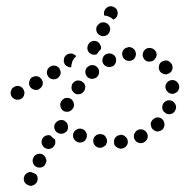

<svg xmlns="http://www.w3.org/2000/svg" viewBox="-20 -586 606 628"><path d="M59 7Q62 15 71 19Q75 21 79 22Q84 22 88 20Q92 19 95 16Q99 13 101 9Q104 2 103 -5Q102 -12 97 -17Q93 -18 89 -20Q86 -21 83 -23Q76 -24 70 -21Q63 -17 60 -11Q56 -2 59 7ZM132 -59Q132 -64 130 -68Q129 -72 126 -75Q123 -79 119 -81Q111 -85 102 -82Q93 -79 89 -70Q85 -62 88 -53Q91 -44 99 -40Q103 -38 108 -38Q112 -37 116 -39Q121 -40 124 -43Q127 -46 129 -50V-51Q131 -55 132 -59ZM161 -120Q161 -125 160 -129Q160 -130 160 -130Q159 -131 159 -131Q157 -132 155 -133Q149 -138 145 -143Q137 -145 129 -142Q122 -139 118 -131Q116 -127 116 -123Q116 -118 117 -114Q119 -110 122 -106Q125 -103 129 -101Q137 -97 146 -100Q155 -103 159 -112Q161 -116 161 -120ZM372 -144H373V-145Q382 -146 389 -140Q397 -134 398 -125Q399 -115 393 -108Q387 -101 378 -100Q373 -99 369 -101Q365 -102 361 -105Q358 -107 355 -111Q353 -115 353 -120Q353 -120 353 -121Q353 -121 353 -122Q353 -123 353 -124Q353 -132 359 -138Q365 -144 372 -144ZM303 -147Q298 -146 295 -144Q291 -141 288 -137Q286 -134 285 -129Q284 -120 289 -112Q294 -105 303 -103H304Q308 -102 312 -103Q317 -104 320 -107Q324 -109 327 -113Q329 -117 330 -121Q331 -130 326 -138Q321 -146 312 -147H311Q307 -148 303 -147ZM424 -156Q427 -159 431 -161Q435 -163 439 -163Q444 -163 448 -162Q452 -160 456 -157Q459 -154 461 -150Q465 -142 462 -133Q458 -124 450 -120Q441 -116 433 -119Q424 -122 420 -131Q420 -131 419 -132Q419 -133 419 -133Q419 -134 418 -135Q418 -139 418 -142Q418 -145 419 -148Q421 -152 424 -156ZM232 -163Q223 -159 220 -150Q217 -141 221 -133Q226 -124 234 -121H235Q243 -118 252 -122Q260 -126 263 -135Q266 -144 262 -152Q258 -161 249 -164Q240 -167 232 -163ZM176 -193Q167 -191 161 -183Q156 -176 158 -166Q160 -157 168 -152Q176 -147 185 -149Q194 -151 199 -158Q204 -166 202 -175Q201 -184 193 -189V-190Q185 -195 176 -193ZM480 -195Q487 -202 496 -202Q505 -202 512 -195Q518 -188 518 -179Q518 -170 512 -163Q509 -160 504 -158Q500 -156 496 -156Q491 -156 487 -158Q483 -160 480 -163Q479 -163 479 -164Q479 -164 478 -165Q477 -166 476 -168Q473 -174 473 -182Q474 -189 480 -195ZM512 -243V-244Q516 -252 524 -256Q533 -260 542 -256Q546 -255 549 -251Q552 -248 554 -244Q556 -240 556 -236Q556 -231 554 -227Q551 -218 542 -214Q534 -211 525 -214Q524 -214 524 -215Q523 -215 523 -215Q521 -217 519 -218Q513 -223 511 -230Q510 -237 512 -243ZM221 -249Q219 -258 211 -263Q207 -265 202 -266Q198 -266 193 -265Q189 -264 186 -261Q182 -258 180 -254Q175 -246 178 -237Q180 -228 188 -223Q196 -219 205 -221Q214 -224 219 -232Q224 -240 221 -249ZM55 -268Q58 -271 59 -276Q60 -280 60 -284Q59 -289 57 -293Q53 -301 44 -304Q35 -307 27 -302Q23 -300 20 -297Q17 -293 16 -289Q14 -285 15 -280Q15 -276 17 -272Q19 -268 23 -265Q26 -262 31 -261Q35 -259 39 -260Q44 -260 48 -262Q52 -264 55 -268ZM254 -287Q257 -290 258 -295Q259 -299 259 -304Q258 -308 256 -312Q253 -316 250 -318Q246 -321 242 -322Q237 -323 233 -323Q229 -322 225 -320Q221 -317 218 -314Q213 -306 214 -297Q215 -288 223 -282Q226 -279 231 -278Q235 -277 239 -278Q244 -278 248 -281Q251 -283 254 -287ZM521 -300Q521 -305 522 -309Q524 -313 527 -317Q530 -320 534 -322Q538 -324 542 -324Q551 -325 558 -319Q565 -313 566 -304Q567 -299 565 -295Q564 -291 561 -287Q558 -284 554 -282Q550 -280 546 -279Q545 -279 545 -279Q544 -279 543 -279Q540 -280 537 -280Q531 -282 526 -288Q522 -293 521 -300ZM119 -308Q122 -317 117 -325Q115 -329 111 -332Q108 -335 104 -336Q99 -337 95 -337Q91 -336 87 -334H86Q78 -329 76 -320Q73 -311 78 -303Q80 -299 83 -297Q87 -294 91 -293Q95 -291 100 -292Q104 -292 108 -294V-295Q116 -299 119 -308ZM168 -330Q172 -332 174 -336Q177 -340 178 -344Q179 -349 178 -353Q177 -357 175 -361Q170 -369 161 -371Q152 -373 144 -368Q136 -363 134 -354Q132 -344 137 -337Q139 -333 143 -330Q147 -328 151 -327Q155 -326 160 -327Q164 -327 168 -330ZM304 -350Q305 -359 298 -366Q292 -373 283 -373Q274 -374 267 -367H266Q260 -361 259 -352Q259 -342 265 -335Q271 -329 280 -328Q290 -328 297 -334Q304 -340 304 -350ZM503 -353Q498 -361 500 -370Q501 -379 509 -384Q517 -389 526 -388Q535 -386 540 -378H541Q543 -374 544 -370Q545 -365 544 -361Q543 -356 541 -353Q538 -349 534 -347Q534 -346 533 -346Q533 -346 533 -346Q529 -345 526 -343Q519 -342 513 -345Q507 -347 503 -353ZM228 -401Q228 -402 229 -402Q229 -402 229 -403Q229 -403 229 -403Q226 -406 222 -408Q218 -411 213 -411Q209 -411 205 -410Q200 -409 197 -406Q193 -403 191 -399Q189 -395 189 -391Q188 -386 189 -382Q191 -378 193 -374Q197 -370 202 -368Q208 -365 213 -366Q213 -374 216 -382Q216 -385 218 -388Q222 -396 228 -401ZM348 -369H347Q339 -365 330 -368Q321 -371 317 -379Q313 -387 316 -396Q319 -405 327 -409H328Q336 -413 345 -410Q354 -407 358 -399Q358 -399 358 -398Q358 -397 359 -397Q359 -396 359 -395Q361 -387 358 -380Q355 -372 348 -369ZM462 -385Q453 -388 449 -397Q445 -405 448 -414Q451 -423 459 -427Q468 -431 476 -428H477Q485 -425 490 -417Q494 -408 491 -400Q491 -399 490 -399Q490 -398 490 -397Q487 -395 485 -391Q484 -390 483 -389Q479 -386 473 -385Q468 -384 462 -385ZM406 -387H405Q396 -386 389 -391Q381 -397 380 -406Q378 -415 384 -423Q389 -430 399 -431V-432Q408 -433 416 -427Q423 -422 424 -413Q424 -412 425 -412Q425 -412 425 -412Q424 -408 424 -405Q423 -398 418 -393Q413 -388 406 -387ZM268 -419Q264 -427 267 -436Q267 -437 267 -438Q267 -438 268 -439Q272 -448 281 -451Q289 -454 298 -450Q305 -446 308 -439Q312 -432 310 -425Q307 -422 304 -419Q300 -414 297 -409Q293 -407 289 -407Q285 -407 281 -408Q272 -411 268 -419ZM296 -483Q299 -474 308 -470Q316 -466 325 -469Q334 -472 338 -481Q342 -489 339 -498Q336 -507 327 -511Q323 -513 319 -513Q314 -513 310 -512Q306 -510 303 -507Q299 -504 297 -500Q293 -492 296 -483ZM323 -554Q328 -562 337 -565Q346 -567 354 -562Q362 -558 364 -549Q367 -540 362 -532V-531Q360 -528 357 -526Q354 -523 350 -522Q345 -528 337 -531Q330 -535 321 -535Q320 -540 320 -545Q321 -550 323 -554Z"/></svg>

Font: FRB American Cursive Guidelines Dotted Extrabold
Style: Bold Italic
Weight: 800
Italic angle: -25°
Version: Version 2.0;Modular Font Editor K font №1